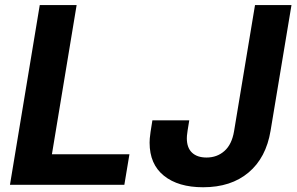

<svg xmlns="http://www.w3.org/2000/svg" viewBox="-20 -748 1200 777"><path d="M20.3 0 140.9 -727.5H290.1L190.1 -123.7H503.8L483.2 0ZM802 9.8Q701.2 9.8 643.3 -36.9Q585.4 -83.5 585.4 -170.5Q585.4 -178.1 586.1 -187.7Q586.8 -197.3 589.3 -214.4Q591.8 -231.6 596.7 -261H745.9Q741.4 -233.8 739.2 -219.8Q737.1 -205.7 736.6 -199.3Q736.1 -192.9 736.1 -188.6Q736.1 -150.1 757 -130.3Q778 -110.5 815.7 -110.5Q858.6 -110.5 888.4 -137.1Q918.3 -163.6 927.2 -217L1012 -727.5H1159.6L1075 -219.1Q1056.9 -109.5 985.9 -49.9Q915 9.8 802 9.8Z"/></svg>

Font: Inter
Style: Italic
Weight: 400
Italic angle: -9.3988°
Designer: Rasmus Andersson
Foundry: rsms
Version: Version 4.001;git-66647c0bb